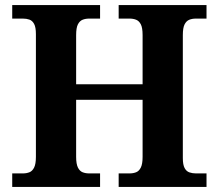

<svg xmlns="http://www.w3.org/2000/svg" viewBox="-20 -734 859 754"><path d="M28 0V-53H70Q84 -53 95.5 -57.5Q107 -62 114 -76Q121 -90 121 -118V-600Q121 -627 114 -640Q107 -653 95.5 -657Q84 -661 70 -661H28V-714H373V-661H330Q316 -661 304.5 -656.5Q293 -652 286 -638.5Q279 -625 279 -596V-403H540V-596Q540 -625 533 -638.5Q526 -652 514.5 -656.5Q503 -661 489 -661H446V-714H791V-661H749Q735 -661 723.5 -656.5Q712 -652 705 -638.5Q698 -625 698 -596V-113Q698 -87 705 -74Q712 -61 724 -57Q736 -53 749 -53H791V0H446V-53H489Q503 -53 514.5 -57.5Q526 -62 533 -76Q540 -90 540 -118V-342H279V-118Q279 -90 286 -76Q293 -62 304.5 -57.5Q316 -53 330 -53H373V0Z"/></svg>

Font: Noto Serif Armenian
Style: Bold
Weight: 700
Version: Version 2.007